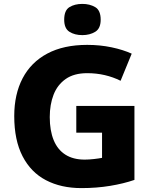

<svg xmlns="http://www.w3.org/2000/svg" viewBox="-20 -954 778 984"><path d="M371 -411H669V-32Q614 -13 544.5 -1.5Q475 10 397 10Q293 10 215.5 -30.5Q138 -71 95.5 -153.5Q53 -236 53 -359Q53 -471 96 -553Q139 -635 222.5 -679.5Q306 -724 427 -724Q493 -724 552 -711.5Q611 -699 655 -679L598 -540Q560 -559 517 -569Q474 -579 427 -579Q359 -579 316.5 -549Q274 -519 254.5 -468.5Q235 -418 235 -354Q235 -285 255 -236Q275 -187 315 -161.5Q355 -136 414 -136Q436 -136 462 -139Q488 -142 503 -145V-274H371ZM402 -934Q440 -934 468 -917.5Q496 -901 496 -853Q496 -808 468 -791Q440 -774 402 -774Q363 -774 336 -791Q309 -808 309 -853Q309 -901 336 -917.5Q363 -934 402 -934Z"/></svg>

Font: Noto Sans Oriya ExtraBold
Style: Regular
Weight: 800
Version: Version 2.003